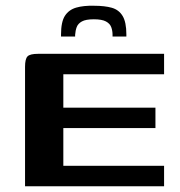

<svg xmlns="http://www.w3.org/2000/svg" viewBox="-20 -647 624 667"><path d="M67 0V-415Q67 -442 75.5 -451Q84 -460 112 -460H550V-389H200V-273H520V-202H200V-71H550V0ZM192 -520V-527Q192 -571 205.5 -592Q219 -613 244.5 -620.5Q270 -628 307 -627Q344 -627 368.5 -620Q393 -613 406 -591.5Q419 -570 419 -527V-520H371V-526Q371 -540 366.5 -552.5Q362 -565 348 -572.5Q334 -580 306 -580Q278 -580 264.5 -572.5Q251 -565 246.5 -553Q242 -541 241 -526V-520Z"/></svg>

Font: Genos Thin SemiBold
Style: Regular
Weight: 600
Version: Version 1.010